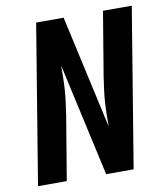

<svg xmlns="http://www.w3.org/2000/svg" viewBox="-82 -805 765 874"><g transform="rotate(-10 300.0 -367.5)"><path d="M23 0 144 -735H271L387 -212Q387 -240 387.5 -268.5Q388 -297 390 -326Q392 -355 396 -383.5Q400 -412 404 -441L453 -735H586L465 0H338L222 -523Q222 -495 221.5 -466.5Q221 -438 219 -409Q217 -380 213 -351.5Q209 -323 205 -294L156 0Z"/></g></svg>

Font: Iosevka Curly XBdEx
Style: Italic
Weight: 800
Width: 7
Italic angle: -9°
Monospace: yes
Designer: Belleve Invis
Foundry: Belleve Invis
Version: Version 11.1.0; ttfautohint (v1.8.3)